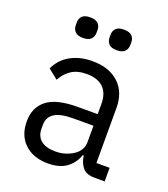

<svg xmlns="http://www.w3.org/2000/svg" viewBox="-132 -796 792 903"><g transform="rotate(20 264.0 -345.0)"><path d="M165 -599Q137 -599 125 -612Q113 -625 113 -644V-658Q113 -677 125 -689.5Q137 -702 165 -702Q193 -702 205 -689.5Q217 -677 217 -658V-644Q217 -625 205 -612Q193 -599 165 -599ZM334 -599Q306 -599 294 -612Q282 -625 282 -644V-658Q282 -677 294 -689.5Q306 -702 334 -702Q362 -702 374 -689.5Q386 -677 386 -658V-644Q386 -625 374 -612Q362 -599 334 -599ZM441 0Q399 0 380.5 -23.5Q362 -47 358 -81H353Q338 -38 303.5 -13Q269 12 212 12Q138 12 94.5 -29Q51 -70 51 -141Q51 -210 99 -248Q147 -286 253 -286H353V-336Q353 -391 324 -418.5Q295 -446 241 -446Q194 -446 164 -426Q134 -406 116 -372L67 -411Q76 -431 91.5 -449.5Q107 -468 129.5 -482Q152 -496 181 -504Q210 -512 246 -512Q329 -512 377.5 -467.5Q426 -423 426 -343V-68H492V0ZM225 -53Q253 -53 276 -60.5Q299 -68 316.5 -80Q334 -92 343.5 -109Q353 -126 353 -146V-228H253Q188 -228 158 -208.5Q128 -189 128 -152V-132Q128 -93 153.5 -73Q179 -53 225 -53Z"/></g></svg>

Font: PlemolJP
Style: Regular
Weight: 400
Monospace: yes
Version: v2.0.4; ttfautohint (v1.8.4.7-5d5b-dirty) -l 6 -r 45 -G 200 